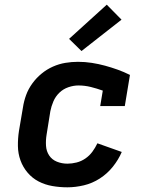

<svg xmlns="http://www.w3.org/2000/svg" viewBox="-20 -792 640 820"><path d="M268 8Q235 8 203.5 2.5Q172 -3 145 -17Q118 -31 98 -54.5Q78 -78 67.5 -107Q57 -136 56.5 -168Q56 -200 61 -233L78 -333Q82 -360 91.5 -386Q101 -412 118 -435.5Q135 -459 157.5 -477.5Q180 -496 206 -507.5Q232 -519 259 -523.5Q286 -528 313 -528Q343 -528 372 -523.5Q401 -519 428.5 -511.5Q456 -504 482.5 -494.5Q509 -485 535 -472L513 -339H408L419 -405Q394 -414 368 -420.5Q342 -427 315 -427Q294 -427 272 -419.5Q250 -412 233.5 -396Q217 -380 208 -359Q199 -338 195 -317L179 -217Q175 -193 176.5 -169.5Q178 -146 190 -128Q202 -110 223 -101.5Q244 -93 268 -93Q287 -93 307 -98Q327 -103 344.5 -115Q362 -127 374.5 -144Q387 -161 396 -180L500 -143Q486 -110 462 -80Q438 -50 406 -29.5Q374 -9 338 -0.5Q302 8 268 8ZM328 -574 275 -626 436 -772 499 -708Z"/></svg>

Font: Iosevka Etoile
Style: Bold Italic
Weight: 700
Italic angle: -9°
Designer: Belleve Invis
Foundry: Belleve Invis
Version: Version 28.1.0; ttfautohint (v1.8.4)